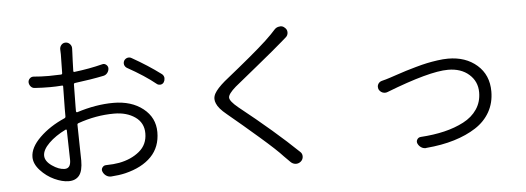

<svg xmlns="http://www.w3.org/2000/svg" viewBox="-52 -944 3104 1133"><g transform="rotate(-5 1500.0 -377.5)"><path d="M296.9 -50.8Q333 -50.8 333 -100.6Q333 -136.7 329.1 -276.4Q329.1 -279.3 327.1 -280.8Q325.2 -282.2 322.3 -281.2Q260.7 -251 221.7 -212.4Q182.6 -173.8 182.6 -139.6Q182.6 -106.4 222.7 -78.6Q262.7 -50.8 296.9 -50.8ZM392.6 -409.2V-383.8Q392.6 -380.9 395 -378.9Q397.5 -377 400.4 -377.9Q513.7 -414.1 616.2 -414.1Q723.6 -414.1 792 -359.9Q860.4 -305.7 860.4 -219.7Q860.4 -131.8 805.7 -75.2Q751 -18.6 650.4 5.9Q613.3 14.6 566.4 17.6Q564.5 17.6 563.5 17.6Q548.8 17.6 536.1 8.8Q522.5 -1 516.6 -16.6Q511.7 -29.3 520 -40.5Q528.3 -51.8 542 -51.8Q588.9 -52.7 620.1 -58.6Q692.4 -72.3 740.7 -112.3Q789.1 -152.3 789.1 -218.8Q789.1 -281.2 739.3 -315.9Q689.5 -350.6 615.2 -350.6Q507.8 -350.6 400.4 -312.5Q393.6 -309.6 394.5 -302.7Q394.5 -264.6 396.5 -189.9Q398.4 -115.2 398.4 -91.8Q398.4 -30.3 377 -3.4Q355.5 23.4 314.5 23.4Q276.4 23.4 230 2Q183.6 -19.5 148.4 -58.1Q113.3 -96.7 113.3 -136.7Q113.3 -193.4 173.3 -252Q233.4 -310.5 321.3 -348.6Q328.1 -351.6 328.1 -359.4V-405.3Q328.1 -448.2 330.1 -536.1Q330.1 -543 323.2 -542Q288.1 -539.1 252.9 -539.1Q208 -539.1 164.1 -542Q149.4 -542 139.6 -552.7Q129.9 -563.5 128.9 -578.1Q128.9 -591.8 138.7 -601.1Q148.4 -610.4 162.1 -609.4Q203.1 -605.5 252 -605.5Q284.2 -605.5 324.2 -607.4Q331.1 -608.4 331.1 -615.2Q333 -716.8 333 -726.6Q333 -739.3 332 -753.9Q331.1 -769.5 340.8 -781.2Q350.6 -793 366.2 -793Q381.8 -793 392.6 -781.2Q403.3 -769.5 402.3 -753.9Q401.4 -739.3 401.4 -728.5Q400.4 -718.8 399.4 -683.1Q398.4 -647.5 397.5 -622.1Q397.5 -615.2 404.3 -616.2Q494.1 -627 570.3 -646.5Q583 -650.4 593.8 -642.1Q604.5 -633.8 605.5 -621.1Q605.5 -605.5 596.2 -593.3Q586.9 -581.1 572.3 -578.1Q496.1 -562.5 402.3 -550.8Q394.5 -549.8 394.5 -543Q392.6 -451.2 392.6 -409.2ZM713.9 -613.3Q703.1 -620.1 699.2 -632.8Q698.2 -636.7 698.2 -640.6Q698.2 -649.4 702.1 -656.2Q709 -668 722.7 -671.9Q726.6 -672.9 731.4 -672.9Q739.3 -672.9 747.1 -668Q840.8 -615.2 915 -559.6Q926.8 -551.8 929.7 -537.1Q929.7 -533.2 929.7 -530.3Q929.7 -519.5 923.8 -509.8Q917 -499 904.3 -497.1Q901.4 -497.1 899.4 -497.1Q888.7 -497.1 880.9 -503.9Q817.4 -555.7 713.9 -613.3Z M1602.5 -762.7Q1615.2 -776.4 1632.8 -777.3Q1634.8 -778.3 1637.7 -778.3Q1652.3 -778.3 1663.1 -767.6Q1676.8 -756.8 1676.8 -739.3Q1676.8 -720.7 1662.1 -709Q1650.4 -699.2 1632.8 -683.6Q1592.8 -648.4 1479 -555.7Q1365.2 -462.9 1344.7 -446.3Q1299.8 -407.2 1299.8 -385.7Q1299.8 -364.3 1348.6 -324.2Q1553.7 -161.1 1689.5 -30.3Q1702.1 -19.5 1702.1 -2.9Q1702.1 15.6 1688.5 27.3Q1675.8 38.1 1660.2 38.1Q1659.2 38.1 1658.2 38.1Q1640.6 37.1 1627.9 24.4Q1625 21.5 1611.8 8.3Q1598.6 -4.9 1591.8 -11.7Q1555.7 -51.8 1459 -135.7Q1362.3 -219.7 1277.3 -290Q1230.5 -328.1 1218.8 -358.4Q1212.9 -372.1 1212.9 -384.8Q1212.9 -401.4 1221.7 -417Q1237.3 -445.3 1283.2 -484.4Q1296.9 -495.1 1370.1 -554.7Q1443.4 -614.3 1495.1 -659.2Q1546.9 -704.1 1577.1 -735.4Q1590.8 -749 1602.5 -762.7Z M2234.4 -336.9Q2227.5 -334 2219.7 -334Q2211.9 -334 2204.1 -336.9Q2188.5 -343.8 2181.6 -359.4Q2179.7 -366.2 2179.7 -372.1Q2179.7 -379.9 2183.6 -387.7Q2191.4 -401.4 2206.1 -405.3Q2230.5 -411.1 2256.8 -419.9Q2259.8 -420.9 2297.9 -433.6Q2335.9 -446.3 2354.5 -452.1Q2373 -458 2413.1 -469.2Q2453.1 -480.5 2481 -486.3Q2508.8 -492.2 2543.5 -497.1Q2578.1 -502 2606.4 -502Q2710.9 -502 2777.8 -443.4Q2844.7 -384.8 2844.7 -287.1Q2844.7 -219.7 2814.5 -166Q2784.2 -112.3 2729 -76.7Q2673.8 -41 2600.1 -18.6Q2526.4 3.9 2433.6 11.7Q2431.6 12.7 2429.7 12.7Q2415 12.7 2403.3 4.9Q2389.6 -3.9 2382.8 -19.5Q2377.9 -32.2 2385.3 -43.5Q2392.6 -54.7 2406.2 -55.7Q2483.4 -60.5 2546.9 -75.7Q2610.4 -90.8 2662.1 -117.7Q2713.9 -144.5 2743.2 -188Q2772.5 -231.4 2772.5 -288.1Q2772.5 -352.5 2725.1 -394.5Q2677.7 -436.5 2600.6 -436.5Q2490.2 -436.5 2234.4 -336.9Z"/></g></svg>

Font: Gen Jyuu Gothic Normal
Style: Regular
Weight: 300
Designer: [Source Han Sans]
Ryoko NISHIZUKA  (kana & ideographs); Paul D. Hunt (Latin, Greek & Cyrillic); Wenlong ZHANG  (bopomofo
Version: Version 1.002.20150607